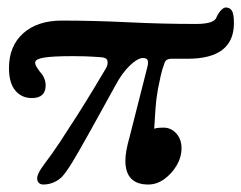

<svg xmlns="http://www.w3.org/2000/svg" viewBox="-20 -480 645 513"><path d="M96 13Q82 13 79.5 -0.5Q77 -14 101 -45Q118 -67 140.5 -101Q163 -135 186.5 -172Q210 -209 230.5 -243Q251 -277 264 -299Q269 -309 267 -317.5Q265 -326 251 -327Q224 -329 208 -329.5Q192 -330 175 -330Q120 -330 97 -326Q74 -322 74 -313Q74 -307 78.5 -300Q83 -293 86 -289Q95 -279 98.5 -270Q102 -261 102 -252Q102 -218 65 -218Q38 -218 21 -238Q4 -258 4 -298Q4 -357 42 -391Q80 -425 145 -425Q231 -425 322 -420.5Q413 -416 504 -416Q528 -416 542 -420.5Q556 -425 559 -435Q564 -446 571 -453Q578 -460 583 -460Q594 -460 599.5 -451.5Q605 -443 605 -418Q605 -323 481 -323H437Q431 -323 426.5 -320.5Q422 -318 420 -313Q413 -294 409.5 -278Q406 -262 402 -242Q397 -214 395.5 -190Q394 -166 392 -136Q397 -138 404 -138.5Q411 -139 417 -139Q437 -139 451 -123.5Q465 -108 465 -84Q465 -60 452 -38Q439 -16 419 -1.5Q399 13 376 13Q315 13 315 -51Q315 -62 317.5 -77Q320 -92 327 -117L374 -302Q377 -315 374 -320Q371 -325 362 -325Q348 -325 327 -305Q306 -285 288 -251L220 -128Q190 -74 173.5 -47Q157 -20 146 -8Q136 2 123 7.5Q110 13 96 13Z"/></svg>

Font: Junicode VF
Style: Italic
Weight: 400
Italic angle: -11°
Designer: Peter S. Baker
Version: Version 2.209